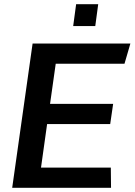

<svg xmlns="http://www.w3.org/2000/svg" viewBox="-20 -893 640 913"><path d="M38 0 135 -686H600L572 -590H245L218 -399H518L504 -303H204L175 -96H507L508 0ZM328 -769 342 -873H447L433 -769Z"/></svg>

Font: Chivo Medium
Style: Italic
Weight: 500
Italic angle: -8.05°
Designer: Hector Gatti
Foundry: Omnibus-Type
Version: Version 2.002